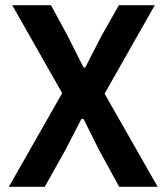

<svg xmlns="http://www.w3.org/2000/svg" viewBox="-20 -718 640 738"><path d="M586 0H438L362 -139L301 -261H293L230 -139L152 0H14L219 -360L27 -698H176L240 -580L301 -459H308L370 -580L437 -698H575L382 -358Z"/></svg>

Font: IBM Plex Mono SmBld
Style: Regular
Weight: 600
Monospace: yes
Designer: Mike Abbink, Paul van der Laan, Pieter van Rosmalen
Foundry: Bold Monday
Version: Version 2.3